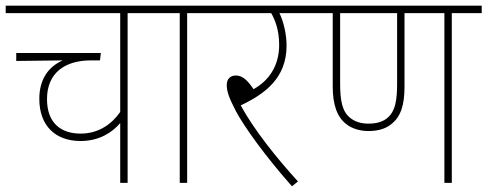

<svg xmlns="http://www.w3.org/2000/svg" viewBox="-20 -642 1711 674"><path d="M534 -596V-622H0V-596H402V-249C372 -206 326 -173 263 -173C195 -173 145 -209 145 -294C145 -387 209 -430 299 -430H331L334 -456H37V-428L200 -430C146 -406 118 -359 118 -295C118 -201 174 -147 263 -147C329 -147 375 -178 402 -210V0H428V-596Z M637 -596H742V-622H520V-596H611V0H637Z M1026 -5C954 -84 873 -184 825 -272C909 -312 986 -367 986 -482C986 -523 975 -567 961 -596H1079V-622H728V-596H932C945 -573 960 -538 960 -484C960 -408 921 -357 870 -329C851 -357 833 -377 808 -377C789 -377 776 -365 776 -344C776 -323 782 -302 808 -252C838 -196 911 -94 1005 12Z M1566 -596H1671V-622H1065V-596H1148V-339C1148 -275 1163 -231 1196 -206C1215 -191 1243 -182 1273 -182C1307 -182 1333 -190 1352 -205C1388 -232 1400 -275 1400 -338V-596H1540V0H1566ZM1273 -208C1245 -208 1225 -216 1211 -227C1181 -249 1174 -289 1174 -350V-596H1374V-350C1374 -293 1369 -249 1336 -225C1321 -214 1301 -208 1273 -208Z"/></svg>

Font: Noto Sans Devanagari SemiCondensed Thin
Style: Regular
Weight: 100
Width: 4
Designer: Jelle Bosma - Monotype Design Team
Foundry: Monotype Imaging Inc.
Version: Version 2.004